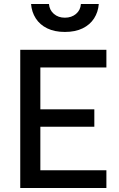

<svg xmlns="http://www.w3.org/2000/svg" viewBox="-20 -935 593 955"><path d="M80.7 0V-687.4H509.2V-599.5H180.7V-391.3H449.2V-304.6H180.7V-88H509.2V0ZM302.6 -776.1Q251.2 -776.1 214.7 -794.1Q178.1 -812 157.9 -843.6Q137.6 -875.1 134.5 -915.2H223.5Q226 -884.9 247.9 -866Q269.8 -847 302.6 -847Q336.1 -847 358.3 -866Q380.5 -884.9 382.4 -915.2H471.4Q468.2 -875.1 448 -843.6Q427.7 -812 391.2 -794.1Q354.7 -776.1 302.6 -776.1Z"/></svg>

Font: TitilliumWeb ExtraLight
Style: Regular
Weight: 400
Designer: Mohamed Gaber, Accademia di Belle Arti di Urbino and others
Foundry: Kief Type Foundry, Accademia di Belle Arti di Urbino and others
Version: Version 3.000; ttfautohint (v1.8.2)